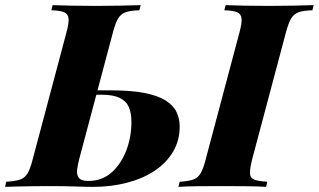

<svg xmlns="http://www.w3.org/2000/svg" viewBox="-65 -728 1242 748"><path d="M243 -106Q238 -86 235.5 -67Q233 -48 242 -35.5Q251 -23 279 -23Q332 -23 369 -55.5Q406 -88 426.5 -140.5Q447 -193 447 -253Q447 -287 437 -310.5Q427 -334 401.5 -346.5Q376 -359 331 -359H266L270 -376H366Q445 -376 497 -366Q549 -356 579.5 -337Q610 -318 622.5 -292Q635 -266 635 -235Q635 -180 609 -136.5Q583 -93 537 -62.5Q491 -32 429.5 -16Q368 0 297 0Q269 0 228 -1.5Q187 -3 121 -3Q95 -3 64 -2.5Q33 -2 4 -1.5Q-25 -1 -45 0L-41 -20Q-7 -22 12 -28Q31 -34 42 -52Q53 -70 62 -106L194 -602Q204 -639 202 -656.5Q200 -674 184.5 -680.5Q169 -687 135 -688L140 -708Q166 -707 211 -706Q256 -705 306 -705Q356 -705 402.5 -706Q449 -707 483 -708L478 -688Q444 -687 425 -680.5Q406 -674 395.5 -656.5Q385 -639 375 -602ZM917 -106Q908 -70 909 -52Q910 -34 926 -28Q942 -22 976 -20L972 0Q942 -2 894 -2.5Q846 -3 797 -3Q746 -3 702 -2.5Q658 -2 630 0L635 -20Q668 -22 686.5 -28Q705 -34 716 -52Q727 -70 736 -106L868 -602Q878 -639 876 -656.5Q874 -674 858.5 -680.5Q843 -687 809 -688L814 -708Q840 -707 885 -706Q930 -705 981 -705Q1030 -705 1076 -706Q1122 -707 1157 -708L1152 -688Q1118 -687 1099 -680.5Q1080 -674 1069.5 -656.5Q1059 -639 1049 -602Z"/></svg>

Font: Playfair Display ExtraBold
Style: Italic
Weight: 800
Italic angle: -14°
Designer: Claus Eggers Sørensen
Foundry: Claus Eggers Sørensen
Version: Version 1.203